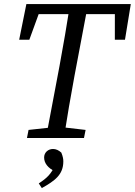

<svg xmlns="http://www.w3.org/2000/svg" viewBox="-20 -690 674 960"><path d="M75.9 -491.4H126.7L191.6 -669.7L136.8 -619.5H591L554.4 -669.7L554.2 -491.4H604.9L634 -669.7H111.9L75.9 -491.4ZM114.8 0H399.9L408 -40.4L278.6 -55.4H260L122.8 -40.4L114.8 0ZM209.6 0H299.3C315.3 -103 333.3 -207 352.3 -310L420.3 -669.7H330.5C314.5 -566.7 296.5 -462.7 277.5 -359.7L209.6 0ZM189.1 250.4C253.4 214.3 296.6 183.9 296.6 117.1C296.6 104.8 294.6 92.9 286.6 73C273.4 60.9 259.3 54.9 245.2 54.9C220.8 54.9 200.6 72.2 200.6 97.5C200.6 126.6 220.7 150.6 254.9 167L258.1 132C234.2 182.1 216 199.1 173.9 227.1L189.1 250.4Z"/></svg>

Font: Source Serif Variable
Style: Italic
Weight: 389
Italic angle: -12°
Designer: Frank Grießhammer
Foundry: Adobe Systems Incorporated
Version: Version 3.001;hotconv 1.0.111;makeotfexe 2.5.65597